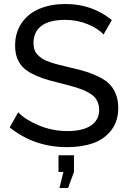

<svg xmlns="http://www.w3.org/2000/svg" viewBox="-20 -735 649 968"><path d="M502 -561Q475.1 -591.3 422.1 -613Q369.1 -634.8 309.1 -634.8Q228.5 -634.8 188.7 -604.5Q148.9 -574.2 148.9 -519Q148.9 -500 153.6 -485.4Q158.2 -470.7 169.4 -459Q180.7 -447.3 194.1 -438.7Q207.5 -430.2 231 -422.1Q254.4 -414.1 277.3 -408.2Q300.3 -402.3 335.9 -394Q383.8 -383.3 418 -372.3Q452.1 -361.3 483.9 -345Q515.6 -328.6 534.7 -308.1Q553.7 -287.6 564.9 -258.1Q576.2 -228.5 576.2 -190.9Q576.2 -124.5 541.5 -79.1Q506.8 -33.7 450 -13.4Q393.1 6.8 317.9 6.8Q151.9 6.8 28.8 -92.8L71.8 -168.9Q107.4 -131.3 175.8 -102.8Q244.1 -74.2 319.8 -74.2Q396.5 -74.2 438.2 -101.8Q480 -129.4 480 -182.1Q480 -199.2 475.1 -213.4Q470.2 -227.5 462.6 -238.5Q455.1 -249.5 440.4 -259.3Q425.8 -269 411.1 -276.1Q396.5 -283.2 372.8 -291Q349.1 -298.8 328.1 -304.4Q307.1 -310.1 274.9 -317.9Q228.5 -329.1 196.3 -340.1Q164.1 -351.1 136 -366.5Q107.9 -381.8 91.3 -400.6Q74.7 -419.4 65.4 -445.3Q56.2 -471.2 56.2 -504.9Q56.2 -571.3 89.4 -619.4Q122.6 -667.5 179.7 -691.2Q236.8 -714.8 311 -714.8Q444.3 -714.8 543.9 -633.8ZM279.8 212.9 299.8 131.8H274.9V47.9H353V131.8L323.2 212.9Z"/></svg>

Font: Rawline Medium
Style: Regular
Weight: 500
Designer: Matt McInerney, Pablo Impallari, Rodrigo Fuenzalida
Foundry: Matt McInerney, Pablo Impallari, Rodrigo Fuenzalida
Version: Version 4.020;PS 004.020;hotconv 1.0.88;makeotf.lib2.5.64775